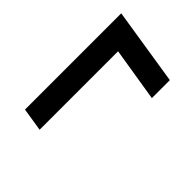

<svg xmlns="http://www.w3.org/2000/svg" viewBox="-44 -630 687 687"><g transform="rotate(-45 300.0 -286.0)"><path d="M436 -140 469 -344H72L86 -432H573L527 -140Z"/></g></svg>

Font: Nunito Sans
Style: Bold Italic
Weight: 700
Italic angle: -9°
Designer: Vernon Adams
Foundry: Vernon Adams
Version: Version 3.006; ttfautohint (v1.8.3)